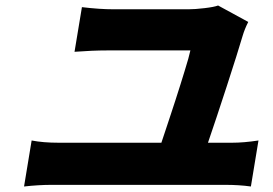

<svg xmlns="http://www.w3.org/2000/svg" viewBox="-20 -704 996 701"><path d="M95.5 -191.1Q137.4 -182.9 194.2 -182.9H569.2Q572.1 -191.1 584.7 -229.4Q597.3 -267.8 603.2 -285.2Q609 -302.6 620.7 -338.6Q632.5 -374.6 639 -396Q645.6 -417.3 653.9 -444.1Q662.3 -470.9 667.4 -489.3Q672.6 -507.8 675.1 -519.9H371.1Q318.2 -519.9 252.1 -514.9L279.1 -677.9Q343.8 -670.1 394.9 -670.1H668Q691.4 -670.1 726.4 -674.2Q761.4 -678.3 776.3 -683.9L886.4 -623.9Q873.2 -598 866.1 -573.9Q848 -512.4 808.1 -389.6Q768.1 -266.7 739.3 -182.9H827.4Q870 -182.9 923.7 -191.1L896 -23.1Q853.7 -29.1 801.8 -29.1H168.7Q121.4 -29.1 67.8 -23.1Z"/></svg>

Font: Karasuma Gothic
Style: Italic
Weight: 900
Italic angle: -9.39999°
Designer: Rasmus Andersson / Ryoko Nishizuka
Foundry: Genbu
Version: Version 1.00